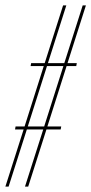

<svg xmlns="http://www.w3.org/2000/svg" viewBox="-51 -695 340 715"><path d="M42 0 110 -213H49L-19 0H-31L37 -213H5L7 -224H40.5L112 -449H63L65 -460H115.5L184 -675H196L127.5 -460H188.5L257 -675H269L200.5 -460H235L233 -449H197L125.5 -224H177L175 -213H122L54 0ZM52.5 -224H113.5L185 -449H124Z"/></svg>

Font: Anybody UltraCondensed Thin
Style: Italic
Weight: 100
Width: 1
Italic angle: -10°
Designer: Tyler Finck
Foundry: Etcetera Type Company
Version: Version 1.010; ttfautohint (v1.8.3) -l 8 -r 50 -G 200 -x 14 